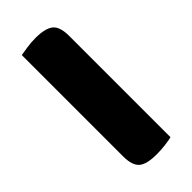

<svg xmlns="http://www.w3.org/2000/svg" viewBox="-205 -662 714 714"><g transform="rotate(-45 152.5 -304.5)"><path d="M159 8Q106 8 85.5 -10Q65 -28 65 -75V-608Q77 -610 100 -613.5Q123 -617 146 -617Q196 -617 218 -600Q240 -583 240 -534V-1Q229 2 206 5Q183 8 159 8Z"/></g></svg>

Font: Baloo Bhai 2 ExtraBold
Style: Regular
Weight: 800
Designer: Supriya Tembe, Noopur Datye and Ek Type
Foundry: Ek Type
Version: Version 1.640;PS 1.000;hotconv 16.6.51;makeotf.lib2.5.65220;